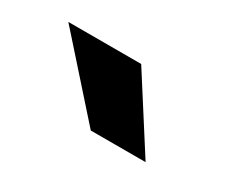

<svg xmlns="http://www.w3.org/2000/svg" viewBox="-43 -850 417 351"><g transform="rotate(30 165.5 -674.5)"><path d="M275.9 -598.6H160.2L25.4 -750H179.2Z"/></g></svg>

Font: RobotoDraft
Style: Bold
Weight: 700
Version: Version 2.001150; 2014